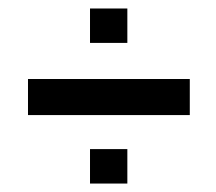

<svg xmlns="http://www.w3.org/2000/svg" viewBox="-20 -498 508 452"><path d="M191.9 -397V-478H279.8V-397ZM45.9 -227.1V-312H426.8V-227.1ZM191.9 -65.9V-147H279.8V-65.9Z"/></svg>

Font: Kanit
Style: Regular
Weight: 400
Designer: Katatrad Team
Foundry: CadsonDemak
Version: Version 1.000;PS 001.000;hotconv 1.0.88;makeotf.lib2.5.64775